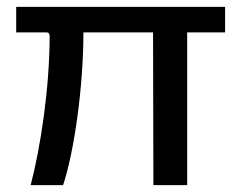

<svg xmlns="http://www.w3.org/2000/svg" viewBox="-20 -537 704 557"><path d="M633 -443V-517H27V-443H116C121 -443 124 -439 124 -433C124 -283 98 -111 69 0H163C195 -95 222 -285 222 -443H424L425 0H523V-443Z"/></svg>

Font: United Sans Medium
Style: Regular
Weight: 500
Designer: Pablo Impallari, Rodrigo Fuenzalida (Modified by Dan O. Williams)
Version: Version 1.000;PS 001.000;hotconv 1.0.88;makeotf.lib2.5.64775